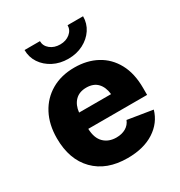

<svg xmlns="http://www.w3.org/2000/svg" viewBox="-181 -893 964 1028"><g transform="rotate(-30 300.5 -378.5)"><path d="M310.5 10.3Q181.6 10.3 107.9 -64.7Q34.2 -139.6 34.2 -271Q34.2 -355.5 67.4 -418.7Q100.6 -481.9 161.4 -517.3Q222.2 -552.7 304.2 -552.7Q381.8 -552.7 441.4 -520.5Q501 -488.3 534.9 -426Q568.8 -363.8 568.8 -273.9V-231H205.1Q207 -172.9 236.6 -144Q266.1 -115.2 313.5 -115.2Q347.2 -115.2 371.6 -129.4Q396 -143.6 406.2 -169.9L560.5 -145Q540 -73.7 475.1 -31.7Q410.2 10.3 310.5 10.3ZM206.1 -331.1H403.8Q398.9 -376.5 374.3 -402.1Q349.6 -427.7 305.7 -427.7Q261.7 -427.7 236.3 -401.6Q210.9 -375.5 206.1 -331.1ZM301.8 -608.9Q250 -608.9 209 -630.1Q168 -651.4 144.3 -687Q120.6 -722.7 120.6 -767.1H215.8Q215.8 -737.3 240.5 -717.3Q265.1 -697.3 301.8 -697.3Q337.9 -697.3 362.3 -717.3Q386.7 -737.3 386.7 -767.1H482.4Q482.4 -722.7 458.7 -687Q435.1 -651.4 394 -630.1Q353 -608.9 301.8 -608.9Z"/></g></svg>

Font: Inter Extra Bold
Style: Regular
Weight: 800
Designer: Rasmus Andersson
Foundry: rsms
Version: Version 4.000;git-3c8e0fc